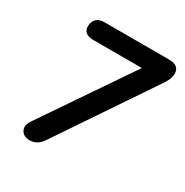

<svg xmlns="http://www.w3.org/2000/svg" viewBox="-164 -838 944 980"><g transform="rotate(30 307.5 -348.5)"><path d="M143 8Q106 8 92 -18.5Q78 -45 103 -81L455 -598H170Q110 -598 110 -645Q110 -674 126.5 -689.5Q143 -705 173 -705H550Q586 -705 600.5 -692Q615 -679 615 -657Q615 -636 606 -617.5Q597 -599 580 -575L216 -35Q187 8 143 8Z"/></g></svg>

Font: Nunito
Style: Bold Italic
Weight: 700
Italic angle: -9°
Designer: Vernon Adams
Foundry: Vernon Adams
Version: Version 3.601; ttfautohint (v1.8.2.53-6de2)